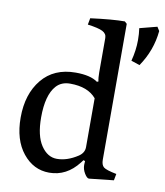

<svg xmlns="http://www.w3.org/2000/svg" viewBox="-86 -845 794 925"><g transform="rotate(10 310.5 -382.5)"><path d="M217 9Q140 9 88 -55.5Q36 -120 36 -229Q36 -344 95 -416Q154 -488 260 -488Q333 -488 368 -462L375 -465Q371 -481 371 -509V-677Q371 -698 350.5 -708.5Q330 -719 277 -726L283 -758Q390 -772 450 -772L461 -762V-98Q461 -72 473.5 -61.5Q486 -51 537 -41L531 -9L411 4Q401 4 389 -16Q377 -36 377 -57Q377 -68 378 -76L370 -79L360 -66Q302 9 217 9ZM242 -63Q292 -63 344 -97Q371 -115 371 -143V-382Q330 -431 243 -431Q200 -431 175 -403Q133 -356 133 -247Q133 -157 164.5 -110Q196 -63 242 -63ZM609 -774 621 -755Q612 -659 556 -577L514 -591Q528 -644 528 -694Q528 -725 524 -752Z"/></g></svg>

Font: Poly
Style: Regular
Weight: 400
Designer: Jos Nicols Silva Schwarzenberg
Foundry: Jose Nicolas Silva Schwarzenberg
Version: Version 1.001